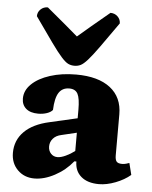

<svg xmlns="http://www.w3.org/2000/svg" viewBox="-54 -792 673 849"><g transform="rotate(5 283.0 -367.5)"><path d="M130 12Q85 12 55.5 -17.5Q26 -47 26 -93Q26 -149 64.5 -187.5Q103 -226 176 -242L298 -270V-308Q298 -358 287.5 -378Q277 -398 250 -398Q219 -398 203.5 -374Q188 -350 186 -297Q178 -287 160.5 -281Q143 -275 122 -275Q87 -275 68 -291.5Q49 -308 49 -336Q49 -372 78.5 -400.5Q108 -429 159.5 -445.5Q211 -462 275 -462Q373 -462 426.5 -420.5Q480 -379 480 -303V-121Q480 -102 486.5 -94Q493 -86 511 -86Q520 -86 529 -88.5Q538 -91 543 -93L556 -41Q529 -18 490 -3Q451 12 417 12Q366 12 337.5 -12.5Q309 -37 309 -79H300Q267 -38 220 -13Q173 12 130 12ZM224 -91Q239 -91 260.5 -101Q282 -111 300 -125V-206L233 -190Q209 -185 196 -170Q183 -155 183 -135Q183 -116 194.5 -103.5Q206 -91 224 -91ZM263 -500Q248 -500 235.5 -506Q223 -512 205 -532Q187 -552 157.5 -593Q128 -634 79 -704Q79 -722 92 -734.5Q105 -747 124 -747Q171 -708 205.5 -679Q240 -650 263 -630Q286 -650 320.5 -679Q355 -708 402 -747Q421 -747 434 -734.5Q447 -722 447 -704Q398 -634 368.5 -593Q339 -552 321 -532Q303 -512 290.5 -506Q278 -500 263 -500Z"/></g></svg>

Font: Petrona Black
Style: Regular
Weight: 900
Designer: Ringo R. Seeber
Foundry: Ringo R. Seeber
Version: Version 2.001; ttfautohint (v1.8.3)